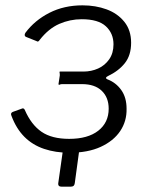

<svg xmlns="http://www.w3.org/2000/svg" viewBox="-20 -562 551 719"><path d="M210 137Q197 137 198 125L219 -23H280L260 124Q259 131 255.5 134Q252 137 245 137ZM240 10Q188 10 145 -4.5Q102 -19 71.5 -49.5Q41 -80 23 -128Q18 -139 28 -143L64 -156Q70 -157 73 -150Q97 -95 135.5 -68.5Q174 -42 239 -42Q309 -42 348 -72.5Q387 -103 387 -155Q387 -197 361 -222Q335 -247 287 -247H213Q207 -247 203.5 -245Q200 -243 199 -247L204 -280Q204 -287 203 -290.5Q202 -294 205 -294H292Q322 -294 347.5 -305.5Q373 -317 389 -340Q405 -363 405 -396Q405 -437 376.5 -463.5Q348 -490 286 -490Q242 -490 202 -472.5Q162 -455 129 -413Q123 -403 117 -408L77 -424Q73 -426 72.5 -430Q72 -434 75 -439Q110 -486 165 -514Q220 -542 289 -542Q338 -542 379 -527Q420 -512 445.5 -480.5Q471 -449 471 -402Q471 -355 447.5 -325.5Q424 -296 384 -277Q378 -274 377 -271Q376 -268 382 -265Q414 -253 434 -225Q454 -197 454 -155Q455 -108 430 -71Q405 -34 357 -12Q309 10 240 10Z"/></svg>

Font: Libre Franklin Light
Style: Italic
Weight: 300
Italic angle: -8°
Designer: Pablo Impallari, Rodrigo Fuenzalida, Nhung Nguyen
Foundry: Impallari Type
Version: Version 3.000